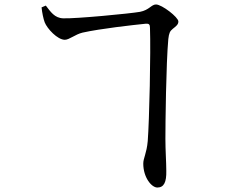

<svg xmlns="http://www.w3.org/2000/svg" viewBox="-20 -789 1040 859"><path d="M651 -664C655 -555 648 -250 641 -158C636 -102 621 -82 621 -57C621 5 658 50 684 50C714 50 725 25 724 -24C724 -64 720 -115 720 -168C720 -236 723 -504 733 -614C736 -640 740 -650 753 -660C768 -672 778 -679 778 -693C778 -712 704 -769 678 -769C657 -769 648 -744 606 -736C560 -728 320 -705 263 -707C224 -708 206 -737 185 -764L166 -756C168 -734 174 -705 180 -689C191 -661 237 -611 270 -611C290 -611 316 -635 349 -643C430 -661 574 -677 633 -683C647 -684 651 -679 651 -664Z"/></svg>

Font: Source Han Serif SC Medium
Style: Regular
Weight: 500
Designer: Ryoko NISHIZUKA 西塚涼子 (kana & ideographs); Frank Grießhammer (Latin, Greek & Cyrillic); Wenlong ZHANG 张文龙 (bopomofo); San
Foundry: Adobe
Version: Version 2.003;hotconv 1.1.1;makeotfexe 2.6.0